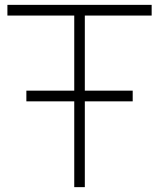

<svg xmlns="http://www.w3.org/2000/svg" viewBox="-20 -770 654 790"><path d="M329 -706V-397H526V-353H329V0H285.5V-353H88.5V-397H285.5V-706H10.5V-750H604V-706Z"/></svg>

Font: Russisch Sans ExtraLight
Style: Regular
Weight: 200
Width: 4
Designer: Michael Sharanda (font) & Cristiano Sobral (main changes)
Foundry: Michael Sharanda
Version: Version 2.00;September 8, 2020;FontCreator 13.0.0.2681 64-bi